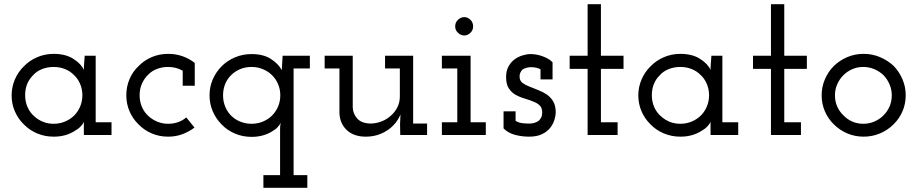

<svg xmlns="http://www.w3.org/2000/svg" viewBox="-20 -639 4343 909"><path d="M508 0V-60H433V-375H381Q380 -358 378.5 -341Q377 -324 377 -308Q365 -336 328 -360Q291 -384 234 -384Q192 -384 155.5 -368Q119 -352 93 -325Q66 -299 50.5 -263Q35 -227 35 -187Q35 -147 50.5 -111.5Q66 -76 93 -50Q119 -23 155.5 -7.5Q192 8 234 8Q264 8 288.5 1Q313 -6 332 -18Q350 -28 361.5 -40Q373 -52 377 -62Q377 -53 377 -46Q377 -39 377 -30V0ZM234 -322Q262 -322 286.5 -312.5Q311 -303 329 -285Q348 -268 359 -242.5Q370 -217 370 -188Q370 -159 359 -133.5Q348 -108 329 -90Q311 -73 286.5 -63Q262 -53 234 -53Q207 -53 184.5 -62Q162 -71 145 -86Q123 -104 111 -130.5Q99 -157 99 -188Q99 -216 108 -239.5Q117 -263 135 -281Q152 -301 178 -311.5Q204 -322 234 -322Z M901 -35 862 -83Q844 -68 822.5 -60.5Q801 -53 776 -53Q748 -53 723.5 -63.5Q699 -74 681 -91Q662 -109 651.5 -134Q641 -159 641 -188Q641 -218 652 -243Q663 -268 683 -287Q700 -304 724 -313Q748 -322 776 -322Q795 -322 812.5 -317.5Q830 -313 845 -304V-233H902V-341Q877 -361 845 -372.5Q813 -384 776 -384Q734 -384 698 -368.5Q662 -353 636 -326Q608 -300 593 -264Q578 -228 578 -188Q578 -147 593.5 -111.5Q609 -76 636 -50Q662 -23 698 -7.5Q734 8 776 8Q812 8 843 -3.5Q874 -15 901 -35Z M1435 250V190H1370V-315H1447V-375H1318Q1317 -357 1316 -340Q1315 -323 1314 -307Q1298 -337 1262.5 -360Q1227 -383 1171 -383Q1129 -383 1092.5 -367.5Q1056 -352 1030 -326Q1003 -299 987.5 -263.5Q972 -228 972 -188Q972 -147 987.5 -111.5Q1003 -76 1030 -49Q1056 -22 1092.5 -6.5Q1129 9 1171 9Q1199 9 1223 2.5Q1247 -4 1265 -15Q1283 -25 1293 -35.5Q1303 -46 1309 -57Q1307 -48 1306.5 -41Q1306 -34 1306 -26V190H1227V250ZM1171 -322Q1199 -322 1223.5 -312Q1248 -302 1266 -285Q1285 -267 1296 -242Q1307 -217 1307 -188Q1307 -159 1296.5 -134.5Q1286 -110 1268 -92Q1250 -74 1225 -63.5Q1200 -53 1171 -53Q1144 -53 1120.5 -62Q1097 -71 1079 -87Q1059 -105 1047.5 -131Q1036 -157 1036 -188Q1036 -216 1046 -241Q1056 -266 1075 -284Q1092 -301 1116.5 -311.5Q1141 -322 1171 -322Z M1876 -97 1874 -52 1875 0H2002V-54H1936V-375H1803V-315H1873V-182Q1873 -154 1861 -130.5Q1849 -107 1829 -90Q1810 -73 1784.5 -63.5Q1759 -54 1731 -54Q1691 -56 1671.5 -77.5Q1652 -99 1650 -129V-375H1517V-315H1587V-104Q1589 -54 1622 -23Q1655 8 1712 8Q1767 8 1811.5 -20.5Q1856 -49 1876 -97Z M2280 0V-60H2208V-375H2072V-315H2145V-60H2072V0ZM2220 -514Q2220 -533 2207 -545.5Q2194 -558 2178 -558Q2162 -558 2148.5 -545.5Q2135 -533 2135 -514Q2135 -496 2148.5 -483.5Q2162 -471 2178 -471Q2194 -471 2207 -483.5Q2220 -496 2220 -514Z M2585 -34Q2599 -52 2605 -72Q2611 -92 2611 -107Q2611 -139 2599 -159Q2587 -179 2568 -192Q2550 -204 2528 -212.5Q2506 -221 2487 -229Q2468 -236 2454.5 -246Q2441 -256 2440 -273Q2439 -285 2443 -294Q2447 -303 2454 -310Q2462 -315 2472.5 -318Q2483 -321 2494 -321Q2507 -321 2518 -318.5Q2529 -316 2539 -311V-263H2596V-344Q2586 -355 2572.5 -362Q2559 -369 2545 -374Q2530 -379 2516.5 -381Q2503 -383 2492 -383Q2474 -383 2453 -376.5Q2432 -370 2415 -357Q2398 -344 2387 -323.5Q2376 -303 2376 -274Q2376 -240 2389 -220.5Q2402 -201 2421 -190Q2441 -179 2463.5 -172.5Q2486 -166 2505 -158Q2524 -151 2535.5 -139.5Q2547 -128 2547 -106Q2547 -92 2542 -82.5Q2537 -73 2530 -67Q2520 -60 2509 -57Q2498 -54 2487 -54Q2467 -54 2451.5 -56Q2436 -58 2421 -67V-112H2364V-31Q2386 -9 2418.5 -0.5Q2451 8 2485 8Q2522 8 2546.5 -4Q2571 -16 2585 -34Z M2904 0V-60H2825V-313H2932V-375H2825V-619H2762V-375H2677V-313H2762V0Z M3475 0V-60H3400V-375H3348Q3347 -358 3345.5 -341Q3344 -324 3344 -308Q3332 -336 3295 -360Q3258 -384 3201 -384Q3159 -384 3122.5 -368Q3086 -352 3060 -325Q3033 -299 3017.5 -263Q3002 -227 3002 -187Q3002 -147 3017.5 -111.5Q3033 -76 3060 -50Q3086 -23 3122.5 -7.5Q3159 8 3201 8Q3231 8 3255.5 1Q3280 -6 3299 -18Q3317 -28 3328.5 -40Q3340 -52 3344 -62Q3344 -53 3344 -46Q3344 -39 3344 -30V0ZM3201 -322Q3229 -322 3253.5 -312.5Q3278 -303 3296 -285Q3315 -268 3326 -242.5Q3337 -217 3337 -188Q3337 -159 3326 -133.5Q3315 -108 3296 -90Q3278 -73 3253.5 -63Q3229 -53 3201 -53Q3174 -53 3151.5 -62Q3129 -71 3112 -86Q3090 -104 3078 -130.5Q3066 -157 3066 -188Q3066 -216 3075 -239.5Q3084 -263 3102 -281Q3119 -301 3145 -311.5Q3171 -322 3201 -322Z M3772 0V-60H3693V-313H3800V-375H3693V-619H3630V-375H3545V-313H3630V0Z M4210 -50Q4237 -76 4252.5 -111.5Q4268 -147 4268 -188Q4268 -228 4252.5 -264Q4237 -300 4211 -327Q4183 -353 4146.5 -368.5Q4110 -384 4069 -384Q4027 -384 3991 -368.5Q3955 -353 3928 -327Q3901 -300 3885.5 -264Q3870 -228 3870 -188Q3870 -147 3885.5 -111.5Q3901 -76 3928 -50Q3955 -23 3991 -7.5Q4027 8 4069 8Q4110 8 4146.5 -7.5Q4183 -23 4210 -50ZM3973 -93Q3954 -111 3943.5 -135Q3933 -159 3933 -188Q3933 -215 3943.5 -239.5Q3954 -264 3973 -283Q3991 -301 4015 -311.5Q4039 -322 4067 -322Q4095 -322 4119.5 -311.5Q4144 -301 4163 -283Q4181 -264 4191.5 -239.5Q4202 -215 4202 -187Q4202 -159 4191.5 -135Q4181 -111 4163 -93Q4144 -74 4119.5 -63.5Q4095 -53 4067 -53Q4039 -53 4015 -63.5Q3991 -74 3973 -93Z"/></svg>

Font: Josefin Slab Thin SemiBold
Style: Regular
Weight: 600
Version: Version 2.000